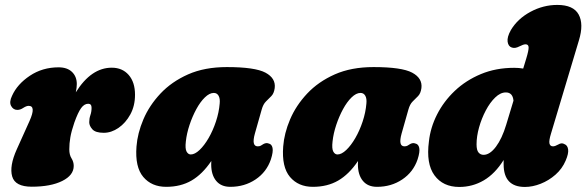

<svg xmlns="http://www.w3.org/2000/svg" viewBox="-20 -747 2382 780"><path d="M50.5 -300.5Q34 -300.5 25.2 -316.5Q16.5 -332.5 29 -358Q50 -405 101.2 -439.2Q152.5 -473.5 218 -473.5Q253 -473.5 272.5 -454.8Q292 -436 292 -405.5Q292 -391.5 288 -372Q350.5 -472 434 -472Q477 -472 502.8 -442.5Q528.5 -413 528.5 -362Q528.5 -317 509.5 -282.2Q490.5 -247.5 461.5 -227.5Q432.5 -207.5 401.5 -207.5Q368 -207.5 355.2 -221.8Q342.5 -236 342.5 -250.5Q342.5 -265.5 347.2 -279.2Q352 -293 352 -309Q352 -325.5 338.5 -325.5Q322.5 -325.5 309.8 -308.2Q297 -291 282 -249Q270 -214 265.8 -189.2Q261.5 -164.5 261.5 -140.5Q261.5 -118 270.5 -103.8Q279.5 -89.5 279.5 -73Q279.5 -35 232.8 -11.8Q186 11.5 109 11.5Q41.5 11.5 29.5 -30.2Q17.5 -72 48 -140L100 -255.5Q127.5 -317 96.5 -317Q87.5 -317 75 -309Q62.5 -300.5 50.5 -300.5Z M1015.5 -204.5Q1001 -152.5 1027 -152.5Q1034.5 -152.5 1039 -155Q1043.5 -157.5 1050.5 -162Q1061.5 -168 1071.5 -164Q1084 -161.5 1087.2 -146Q1090.5 -130.5 1080.5 -99.5Q1063 -48 1018.2 -18Q973.5 12 915.5 12Q878 12 858 -12.5Q838 -37 838 -79Q838 -86 838.5 -93Q802 -39 758 -13.5Q714 12 655 12Q596 12 562 -28.2Q528 -68.5 534.5 -152Q538.5 -205.5 562.5 -262Q586.5 -318.5 631.8 -366.8Q677 -415 744 -444.8Q811 -474.5 901.5 -474.5Q1016 -474.5 1058.5 -451.8Q1101 -429 1096 -389Q1093 -367.5 1082.5 -356.8Q1072 -346 1060.5 -334.8Q1049 -323.5 1043 -301.5ZM735 -172.5Q731.5 -143 738 -131.2Q744.5 -119.5 755 -119.5Q771.5 -119.5 790.8 -137.8Q810 -156 827.5 -186.2Q845 -216.5 857.2 -253.2Q869.5 -290 872.5 -326.5Q874.5 -346.5 868 -358Q861.5 -369.5 848.5 -369.5Q831 -369.5 812.2 -351.2Q793.5 -333 777.5 -303.5Q761.5 -274 750 -239.5Q738.5 -205 735 -172.5Z M1611.5 -204.5Q1597 -152.5 1623 -152.5Q1630.5 -152.5 1635 -155Q1639.5 -157.5 1646.5 -162Q1657.5 -168 1667.5 -164Q1680 -161.5 1683.2 -146Q1686.5 -130.5 1676.5 -99.5Q1659 -48 1614.2 -18Q1569.5 12 1511.5 12Q1474 12 1454 -12.5Q1434 -37 1434 -79Q1434 -86 1434.5 -93Q1398 -39 1354 -13.5Q1310 12 1251 12Q1192 12 1158 -28.2Q1124 -68.5 1130.5 -152Q1134.5 -205.5 1158.5 -262Q1182.5 -318.5 1227.8 -366.8Q1273 -415 1340 -444.8Q1407 -474.5 1497.5 -474.5Q1612 -474.5 1654.5 -451.8Q1697 -429 1692 -389Q1689 -367.5 1678.5 -356.8Q1668 -346 1656.5 -334.8Q1645 -323.5 1639 -301.5ZM1331 -172.5Q1327.5 -143 1334 -131.2Q1340.5 -119.5 1351 -119.5Q1367.5 -119.5 1386.8 -137.8Q1406 -156 1423.5 -186.2Q1441 -216.5 1453.2 -253.2Q1465.5 -290 1468.5 -326.5Q1470.5 -346.5 1464 -358Q1457.5 -369.5 1444.5 -369.5Q1427 -369.5 1408.2 -351.2Q1389.5 -333 1373.5 -303.5Q1357.5 -274 1346 -239.5Q1334.5 -205 1331 -172.5Z M2332 -583.5 2218.5 -204.5Q2209.5 -175.5 2212.2 -164Q2215 -152.5 2226.5 -152.5Q2235 -152.5 2248 -160Q2262 -168.5 2273 -161.5Q2285.5 -157 2288 -140.2Q2290.5 -123.5 2278 -94.5Q2264 -61.5 2236.8 -37.5Q2209.5 -13.5 2176.5 -0.5Q2143.5 12.5 2112.5 12.5Q2026 12.5 2026 -79.5Q2026 -88.5 2026 -97Q1991 -41 1945.2 -14.2Q1899.5 12.5 1846 12.5Q1779.5 12.5 1745 -34.8Q1710.5 -82 1722.5 -172.5Q1728.5 -228.5 1755.5 -281.8Q1782.5 -335 1827.5 -377.8Q1872.5 -420.5 1933.5 -446Q1994.5 -471.5 2069 -471.5Q2088 -471.5 2105.5 -468.5L2118 -509.5Q2128 -542.5 2127.5 -554.8Q2127 -567 2115 -567Q2106.5 -567 2090 -558.5Q2072 -549 2059 -554Q2045 -558.5 2042.2 -577.5Q2039.5 -596.5 2055.5 -625Q2083 -671 2135 -699Q2187 -727 2244 -727Q2309.5 -727 2330.8 -688Q2352 -649 2332 -583.5ZM1916 -160.5Q1916 -137 1924 -127.5Q1932 -118 1944.5 -118Q1970 -118 1994.8 -151Q2019.5 -184 2036.5 -240.5L2066 -338Q2063 -371.5 2035 -371.5Q2013 -371.5 1991.8 -351Q1970.5 -330.5 1953.5 -298.2Q1936.5 -266 1926.2 -229.5Q1916 -193 1916 -160.5Z"/></svg>

Font: Fraunces 72pt S100 Black
Style: Italic
Weight: 900
Italic angle: -16°
Version: Version 1.000; ttfautohint (v1.8.3)